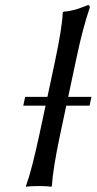

<svg xmlns="http://www.w3.org/2000/svg" viewBox="-20 -718 373 741"><path d="M333 -344.2 325.7 -310.1H235.8L212.4 -200.2Q184.1 -66.9 180.2 0L177.2 2.9Q164.1 0 129.9 0Q114.3 0 102.1 0.7Q89.8 1.5 85 2L80.6 2.9L80.1 0Q102.5 -61 132.3 -200.2L155.8 -310.1H69.8L77.1 -344.2H163.1L192.4 -481.9Q220.2 -613.8 222.2 -669.9L225.1 -672.9Q239.7 -673.8 254.4 -677Q269 -680.2 276.1 -682.4Q283.2 -684.6 299.8 -690.9Q316.4 -697.3 319.3 -698.2Q328.1 -698.2 326.2 -688Q299.3 -608.4 276.4 -500L243.2 -344.2Z"/></svg>

Font: Linux Biolinum G
Style: Italic
Weight: 400
Italic angle: -12°
Designer: Philipp H. Poll
Foundry: Philipp H. Poll
Version: Version 0.5.1